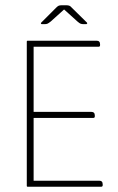

<svg xmlns="http://www.w3.org/2000/svg" viewBox="-20 -711 448 731"><path d="M224 -675 173 -629Q164 -622 160 -620.5Q156 -619 148 -619H140Q137 -619 136 -621Q135 -623 137 -625L194 -682Q199 -687 203 -689Q207 -691 215 -691H232Q240 -691 244.5 -689Q249 -687 253 -682L311 -625Q313 -623 311.5 -621Q310 -619 308 -619H300Q292 -619 287.5 -620.5Q283 -622 275 -629ZM108 -23H358Q371 -23 371 -9V-6Q371 0 365 0H85Q82 0 82 -3V-553Q82 -556 85 -556H348Q361 -556 361 -542V-539Q361 -533 355 -533H108V-285H328Q341 -285 341 -271V-268Q341 -262 335 -262H108Z"/></svg>

Font: Zain ExtraLight
Style: Regular
Weight: 200
Designer: Zain,Boutros
Foundry: Mobile Telecommunications Company (Zain), 2024
Version: Version 1.51; ttfautohint (v1.8.4)